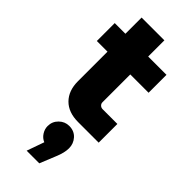

<svg xmlns="http://www.w3.org/2000/svg" viewBox="-297 -682 1031 1031"><g transform="rotate(45 218.0 -167.0)"><path d="M250 0Q176 0 135 -41.5Q94 -83 94 -155V-379H13V-515H94V-638H267V-515H406V-379H267V-168Q267 -157 275 -149.5Q283 -142 294 -142H406V0ZM163 304 198 205Q176 196 162.5 175Q149 154 149 131Q149 96 173.5 72Q198 48 231 48Q269 48 292 73.5Q315 99 315 134Q315 168 296 213L259 304Z"/></g></svg>

Font: MuseoModerno ExtraBold
Style: Regular
Weight: 800
Designer: Pablo Cosgaya, Héctor Gatti, Marcela Romero, and the Authors of The MuseoModerno Project.
Foundry: Omnibus-Type Team
Version: Version 1.001